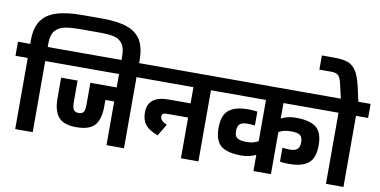

<svg xmlns="http://www.w3.org/2000/svg" viewBox="-97 -1226 2935 1481"><g transform="rotate(10 1370.0 -485.0)"><path d="M938 -695V-606H800V-695Q800 -761 776.5 -793.5Q753 -826 711.5 -836Q670 -846 599 -846H448Q369 -846 322 -836Q275 -826 248.5 -793.5Q222 -761 222 -695V-667H317V-557H222V0H85V-557H-11V-667H85V-695Q85 -790 122 -847Q159 -904 238 -930Q317 -956 448 -956H599Q721 -956 794.5 -930Q868 -904 902.5 -847Q937 -790 938 -695Z M1032 -667V-557H937V0H800V-342H731V-292Q731 -190 689.5 -143Q648 -96 544 -96Q448 -96 406.5 -143.5Q365 -191 365 -292V-452H494V-280Q494 -243 505 -225Q516 -207 544 -207Q574 -207 584 -224.5Q594 -242 594 -280V-452H800V-557H297V-667Z M1615 -667V-557H1520V0H1383V-319H1215Q1195 -319 1186.5 -312.5Q1178 -306 1178 -288Q1178 -273 1191.5 -259.5Q1205 -246 1231 -236L1175 -143Q1105 -169 1076.5 -205Q1048 -241 1048 -300Q1048 -430 1212 -430H1383V-557H1012V-667Z M2088 -557V-436Q2141 -462 2198 -462H2205Q2312 -462 2362 -422.5Q2412 -383 2412 -282Q2412 -184 2363.5 -143Q2315 -102 2212 -102H2200Q2185 -102 2168 -103.5Q2151 -105 2140 -107V-216Q2170 -212 2190 -212H2202Q2238 -212 2256.5 -228Q2275 -244 2275 -282Q2275 -323 2254.5 -337.5Q2234 -352 2187 -352H2180Q2153 -352 2132 -347Q2111 -342 2088 -330V0H1951V-127Q1898 -102 1842 -102H1835Q1728 -102 1678 -141.5Q1628 -181 1628 -282Q1628 -380 1677 -421Q1726 -462 1829 -462H1841Q1856 -462 1873 -460.5Q1890 -459 1901 -457V-348Q1869 -352 1851 -352H1839Q1802 -352 1783.5 -336Q1765 -320 1765 -282Q1765 -241 1786 -227Q1807 -213 1854 -212H1860Q1887 -212 1908 -217Q1929 -222 1951 -234V-557H1595V-667H2444V-557Z M2751 -557H2656V0H2519V-557H2424V-667H2518L2491 -784Q2481 -828 2463.5 -843.5Q2446 -859 2408 -859H2316V-970H2408Q2476 -970 2516 -957Q2556 -944 2583.5 -904Q2611 -864 2629 -784L2655 -667H2751Z"/></g></svg>

Font: Biryani ExtraBold
Style: Regular
Weight: 800
Designer: Dan Reynolds and Mathieu Reguer
Foundry: Dan Reynolds and Mathieu Reguer
Version: Version 1.004; ttfautohint (v1.1) -l 5 -r 5 -G 72 -x 0 -D la